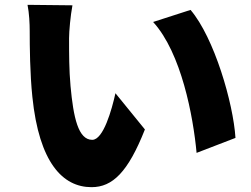

<svg xmlns="http://www.w3.org/2000/svg" viewBox="-20 -746 1040 795"><path d="M280 -724 94 -726C101 -691 103 -648 103 -618C103 -555 104 -440 114 -345C142 -72 240 29 359 29C446 29 510 -33 580 -210L458 -360C443 -292 408 -167 362 -167C304 -167 284 -259 272 -390C266 -457 266 -522 266 -588C266 -617 272 -682 280 -724ZM769 -705 614 -655C731 -527 780 -264 794 -113L955 -175C946 -319 867 -590 769 -705Z"/></svg>

Font: ChiuKong Gothic MN Heavy
Style: Regular
Weight: 900
Designer: Ryoko NISHIZUKA 西塚涼子 (kana, bopomofo & ideographs); Paul D. Hunt (Latin, Greek & Cyrillic); Sandoll Communications 산돌커뮤니
Foundry: Adobe
Version: Version 1.300